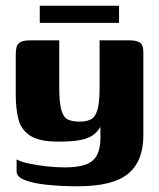

<svg xmlns="http://www.w3.org/2000/svg" viewBox="-20 -540 554 671"><path d="M252 111Q195 111 146 106Q97 101 67.5 89.5Q38 78 38 60V17Q54 26 83 32Q112 38 145 41.5Q178 45 206 45Q254 45 281 34.5Q308 24 319.5 1Q331 -22 331 -58V-97Q320 -77 301.5 -65.5Q283 -54 254.5 -49.5Q226 -45 183 -45Q118 -45 86 -65.5Q54 -86 44.5 -123Q35 -160 35 -209V-347Q35 -362 37.5 -374Q40 -386 51 -392.5Q62 -399 86 -399H187Q187 -373 187 -354Q187 -335 187 -318.5Q187 -302 187 -283Q187 -264 187 -238Q187 -181 194.5 -155Q202 -129 218 -122Q234 -115 258 -115Q283 -115 298 -123Q313 -131 320.5 -156Q328 -181 328 -233V-399H432Q456 -399 468.5 -391.5Q481 -384 481 -356V-67Q481 23 428 67Q375 111 252 111ZM119 -460V-520H396V-460Z"/></svg>

Font: r_Genos
Style: Bold
Weight: 700
Designer: Robert E. Leuschke
Foundry: Robert E. Leuschke
Version: Version 2.000;June 29, 2024;FontCreator 14.0.0.2814 32-bit